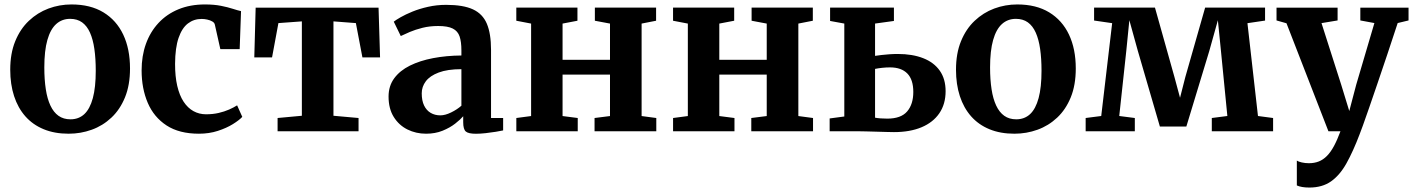

<svg xmlns="http://www.w3.org/2000/svg" viewBox="-20 -590 6351 863"><path d="M26 -276.7Q26 -349.9 48.5 -404.8Q70.9 -459.8 109.8 -496.5Q148.6 -533.2 197.9 -551.6Q247.3 -570 301.5 -570Q386.3 -570 444.8 -534.5Q503.4 -498.9 533.9 -434.4Q564.4 -369.9 564.4 -282.3Q564.4 -207.8 541.9 -152.6Q519.4 -97.4 480.6 -61.1Q441.8 -24.7 392.3 -6.9Q342.7 11 288.6 11Q225.2 11 176.3 -9.2Q127.4 -29.3 94 -67.1Q60.6 -104.9 43.3 -158Q26 -211.1 26 -276.7ZM296.8 -53.7Q333.9 -53.7 359.1 -77.1Q384.2 -100.6 397.3 -149Q410.4 -197.4 410.4 -272Q410.4 -326.6 404.2 -369.8Q398 -413 384.5 -443.3Q371 -473.6 349 -489.5Q327 -505.3 295.3 -505.3Q258.4 -505.3 232.5 -481.9Q206.5 -458.4 192.9 -410.2Q179.2 -362.1 179.2 -287Q179.2 -231.9 185.9 -188.7Q192.5 -145.5 206.7 -115.4Q220.8 -85.3 243 -69.5Q265.3 -53.7 296.8 -53.7Z M616.5 -273.2Q616.4 -338.5 635.9 -392.8Q655.4 -447 692.5 -486.8Q729.5 -526.6 782.2 -548.3Q834.9 -570 901 -570Q942.7 -570 973.4 -563.8Q1004.1 -557.7 1026.2 -550.5Q1048.3 -543.3 1063.4 -540L1057.3 -369.1H970.4L945.7 -479.2Q943.9 -488 934.1 -493.6Q924.3 -499.3 911.2 -502.1Q898.2 -504.9 886.5 -504.9Q851.3 -504.9 824.6 -484.5Q798 -464.1 782.7 -419.8Q767.4 -375.6 766.9 -303.1Q766.8 -246.4 776.7 -203.8Q786.7 -161.1 805.2 -133Q823.7 -104.8 849.5 -90.5Q875.3 -76.3 906 -76.3Q936.9 -76.3 962.7 -82.3Q988.5 -88.3 1009.5 -97.5Q1030.4 -106.7 1045.8 -116.5L1069 -64.7Q1055.2 -49.8 1026.7 -32.1Q998.2 -14.4 959.1 -1.7Q920 11 874.3 11Q785.7 11 728.7 -26.1Q671.7 -63.3 644.2 -127.6Q616.6 -192 616.5 -273.2Z M1227.7 0V-59.6L1336.8 -69.7V-493.9L1231.4 -486.2L1202.8 -331.9H1123L1129.1 -555.4H1681.5L1688.3 -331.9H1609L1579.6 -486.2L1478.8 -493.9V-69.7L1591.6 -59.6V0Z M1726.5 -156.1Q1726.5 -203.6 1752 -238.2Q1777.5 -272.8 1822.5 -295.1Q1867.5 -317.4 1926.8 -328.7Q1986.1 -340 2053.9 -340.6V-363.6Q2053.9 -402.2 2045.8 -426.3Q2037.6 -450.4 2015 -461.7Q1992.5 -473.1 1949.5 -473.1Q1911.2 -473.1 1879 -465Q1846.8 -456.9 1822.1 -446.4Q1797.4 -435.9 1781.4 -428L1749.9 -492.6Q1758.8 -499.9 1780.5 -512.4Q1802.2 -524.9 1833.7 -537.8Q1865.3 -550.7 1904.1 -559.4Q1942.9 -568.2 1985.7 -568.2Q2062 -568.2 2105.9 -547.9Q2149.7 -527.6 2168.4 -483.1Q2187.1 -438.7 2187.1 -366.1V-59.6H2241.5V-3.8Q2230.1 -1.2 2208.7 2.3Q2187.3 5.8 2163.1 8.5Q2138.9 11.2 2119.2 11.2Q2085.4 11.2 2073.7 1.1Q2062 -9.1 2062 -40.6V-67.5Q2049.5 -52.8 2025.9 -34.3Q2002.2 -15.8 1969.2 -2.4Q1936.2 11 1894.9 11Q1849.7 11 1811.4 -8Q1773 -27.1 1749.8 -64.3Q1726.5 -101.6 1726.5 -156.1ZM1959.3 -71.5Q1981 -71.5 2007.7 -84.6Q2034.4 -97.6 2053.9 -114.8V-279.1Q1991.2 -279 1951.7 -264Q1912.2 -249.1 1893.9 -224.6Q1875.6 -200.2 1875.6 -170.5Q1875.6 -137.7 1886.2 -115.8Q1896.8 -93.8 1915.7 -82.7Q1934.6 -71.5 1959.3 -71.5Z M2300.8 0V-59.6L2367.2 -68.4V-484L2300.7 -496.8V-555.7H2575.5V-496.8L2508.6 -484V-321.2H2721.8V-484L2653.8 -496.8V-555.7H2929V-496.8L2863.9 -484V-68.4L2929.9 -59.6V0H2652.4V-59.6L2721.8 -68.4V-254.8H2508.6V-68.4L2576.8 -59.6V0Z M3005.3 0V-59.6L3071.7 -68.4V-484L3005.2 -496.8V-555.7H3280V-496.8L3213.1 -484V-321.2H3426.3V-484L3358.3 -496.8V-555.7H3633.5V-496.8L3568.4 -484V-68.4L3634.4 -59.6V0H3356.9V-59.6L3426.3 -68.4V-254.8H3213.1V-68.4L3281.3 -59.6V0Z M3709.1 0V-57.6L3775 -66.4V-484.1L3711.1 -495.8V-555.7H3998V-495.8L3913.2 -484.1V-338.9Q3924.9 -340.8 3941.3 -342.7Q3957.6 -344.6 3976.8 -346Q3995.9 -347.4 4015.2 -347.4Q4081.2 -347.4 4129.5 -328.5Q4177.8 -309.6 4204 -272.4Q4230.3 -235.2 4230.3 -180.1Q4230.3 -122.1 4202.1 -80.9Q4173.9 -39.7 4121.9 -17.9Q4069.9 3.8 3998.1 3.8Q3988.3 3.8 3967.1 3.2Q3945.8 2.6 3920.6 1.9Q3895.4 1.3 3872.9 0.6Q3850.3 0 3837.7 0ZM3968.2 -56.8Q4029.7 -56.8 4057.4 -89.1Q4085.1 -121.4 4085.1 -176.5Q4085.1 -232.3 4058.2 -259.7Q4031.2 -287.1 3980.6 -287.1Q3962.4 -287.1 3944.4 -285.1Q3926.4 -283.1 3913.2 -280.3V-61Q3923.6 -59 3938.2 -57.9Q3952.8 -56.8 3968.2 -56.8Z M4277 -276.7Q4277 -349.9 4299.5 -404.8Q4321.9 -459.8 4360.8 -496.5Q4399.6 -533.2 4448.9 -551.6Q4498.3 -570 4552.5 -570Q4637.3 -570 4695.8 -534.5Q4754.4 -498.9 4784.9 -434.4Q4815.4 -369.9 4815.4 -282.3Q4815.4 -207.8 4792.9 -152.6Q4770.4 -97.4 4731.6 -61.1Q4692.8 -24.7 4643.3 -6.9Q4593.7 11 4539.6 11Q4476.2 11 4427.3 -9.2Q4378.4 -29.3 4345 -67.1Q4311.6 -104.9 4294.3 -158Q4277 -211.1 4277 -276.7ZM4547.8 -53.7Q4584.9 -53.7 4610.1 -77.1Q4635.2 -100.6 4648.3 -149Q4661.4 -197.4 4661.4 -272Q4661.4 -326.6 4655.2 -369.8Q4649 -413 4635.5 -443.3Q4622 -473.6 4600 -489.5Q4578 -505.3 4546.3 -505.3Q4509.4 -505.3 4483.5 -481.9Q4457.5 -458.4 4443.9 -410.2Q4430.2 -362.1 4430.2 -287Q4430.2 -231.9 4436.9 -188.7Q4443.5 -145.5 4457.7 -115.4Q4471.8 -85.3 4494 -69.5Q4516.3 -53.7 4547.8 -53.7Z M4859.8 0V-59.6L4929.8 -68.6L4978.9 -485.9L4897.7 -497.7V-555.9H5171.3L5259 -243.4L5284 -150.6L5307.7 -243.4L5396.8 -555.7H5666.2V-497.5L5587 -485.8L5634.3 -68.6L5702.3 -59.6V0H5426.8V-59.6L5496.7 -68.6L5468.2 -358.5L5454.1 -499L5415.3 -360.2L5312.4 -21.3H5193.4L5094 -362.5L5056.2 -499.2L5042.5 -361.9L5010.8 -68.6L5080.8 -59.6V0Z M5865.3 253Q5847.4 253 5832.8 250.5Q5818.2 247.9 5809 243.5V131.8Q5815.7 136.6 5831.1 140.1Q5846.5 143.6 5863.3 143.6Q5887.4 143.6 5907.3 135.9Q5927.2 128.1 5944.1 111.1Q5961 94.1 5975.8 66.6Q5990.7 39 6005.1 0H5951L5762.5 -485.4L5717.7 -498.1V-555.4H5992.2V-498.1L5919.9 -486.1L6008.6 -208.7L6044.7 -90.9L6075.9 -209.3L6157.6 -486.4L6094.4 -498.1V-555.4H6311.1V-498.1L6262.3 -486.4Q6239.1 -415.3 6215.8 -345.9Q6192.5 -276.5 6171.5 -214.9Q6150.5 -153.3 6133.6 -104.5Q6116.7 -55.7 6105.5 -24.7Q6094.4 6.3 6091.2 13.5Q6062 90.5 6032.1 144Q6002.2 197.5 5962.7 225.3Q5923.3 253 5865.3 253Z"/></svg>

Font: Merriweather 7pt Light
Style: Regular
Weight: 300
Designer: Eben Sorkin
Foundry: Eben Sorkin
Version: Version 2.200;gftools[0.9.31]